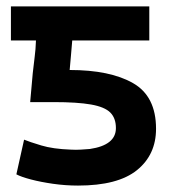

<svg xmlns="http://www.w3.org/2000/svg" viewBox="-20 -553 539 598"><path d="M466 -152Q466 -253 394.5 -294Q323 -335 197 -335Q199 -355 201 -380Q203 -405 205 -427H445V-533H14V-427H92Q91 -398 88 -376Q85 -354 82 -325L74 -235H147Q221 -235 263.5 -227.5Q306 -220 323.5 -202.5Q341 -185 341 -154Q341 -101 260 -89Q247 -88 232 -87Q217 -86 200 -87Q145 -89 108.5 -100Q72 -111 55 -118L31 -10Q46 -2 76.5 6Q107 14 145.5 19.5Q184 25 223 25Q347 25 406.5 -23Q466 -71 466 -152Z"/></svg>

Font: Repo DemiBold
Style: Regular
Weight: 600
Designer: Stefan Peev
Foundry: Context Ltd
Version: Version 1.502